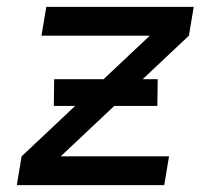

<svg xmlns="http://www.w3.org/2000/svg" viewBox="-20 -540 640 560"><path d="M29 0 43 -84 417 -436H101L115 -520H545L531 -436L157 -84H473L459 0ZM439 -231H137L138 -309H440Z"/></svg>

Font: Iosevka Aile Medium
Style: Italic
Weight: 500
Italic angle: -9°
Designer: Belleve Invis
Foundry: Belleve Invis
Version: Version 31.1.0; ttfautohint (v1.8.4)